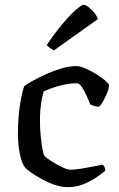

<svg xmlns="http://www.w3.org/2000/svg" viewBox="-20 -773 490 793"><path d="M261 0Q234 0 205 -10Q176 -20 150 -34.5Q124 -49 106 -62Q88 -75 83 -82Q70 -98 62 -137Q54 -176 54 -220Q54 -261 57.5 -298.5Q61 -336 67 -367Q73 -398 80 -417Q93 -427 117.5 -440.5Q142 -454 172 -467.5Q202 -481 234 -490.5Q266 -500 296 -500Q311 -500 332.5 -490.5Q354 -481 375.5 -468Q397 -455 412.5 -442Q428 -429 430 -423Q431 -412 424 -393.5Q417 -375 407.5 -357.5Q398 -340 389 -332Q380 -332 370 -335Q360 -338 353 -342Q347 -356 338 -376.5Q329 -397 318.5 -413Q308 -429 298 -429Q268 -429 240.5 -422.5Q213 -416 191.5 -408Q170 -400 160 -395Q157 -385 153 -365.5Q149 -346 147 -322.5Q145 -299 145 -276Q145 -244 148 -212.5Q151 -181 155 -158.5Q159 -136 164 -129Q167 -125 179.5 -116Q192 -107 209.5 -97Q227 -87 243.5 -79.5Q260 -72 272 -72Q288 -72 316 -76.5Q344 -81 369.5 -86Q395 -91 404 -93Q408 -90 411.5 -83.5Q415 -77 415 -68Q396 -52 372 -36.5Q348 -21 320 -10.5Q292 0 261 0ZM203 -565Q194 -569 185.5 -575.5Q177 -582 173 -587Q206 -636 237.5 -673.5Q269 -711 293 -732Q317 -753 325 -753Q333 -753 345 -744Q357 -735 368.5 -721.5Q380 -708 384 -694Z"/></svg>

Font: Texturina 12pt
Style: Regular
Weight: 400
Designer: Guillermo Torres Carreño
Foundry: Omnibus-Type
Version: Version 1.002